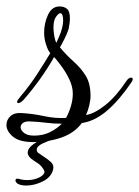

<svg xmlns="http://www.w3.org/2000/svg" viewBox="-66 -413 432 596"><path d="M37 28Q-6 28 -26 11Q-46 -6 -46 -25Q-46 -41 -33.5 -52.5Q-21 -64 2 -62Q36 -60 71 -52.5Q106 -45 139 -47Q148 -63 154 -83Q160 -103 160 -122Q160 -144 149.5 -166Q139 -188 125.5 -206.5Q112 -225 102 -236Q82 -201 58.5 -168Q35 -135 8 -104Q-2 -93 -9 -93Q-13 -93 -13 -97Q-13 -101 -2 -114Q27 -148 52 -187Q77 -226 90 -248Q83 -256 77 -274.5Q71 -293 71 -312Q71 -341 83 -367Q95 -393 119 -393Q133 -393 142 -385.5Q151 -378 151 -356Q151 -349 150 -341Q149 -333 147 -323Q143 -310 134 -292Q125 -274 120 -266Q141 -241 163 -221.5Q185 -202 200 -178Q215 -154 215 -115Q215 -102 211 -85.5Q207 -69 201 -56Q227 -60 260.5 -86.5Q294 -113 326 -161Q333 -172 341 -172Q346 -172 346 -167Q346 -164 343 -159Q306 -104 267.5 -70.5Q229 -37 188 -31Q165 0 124.5 14Q84 28 37 28ZM109 -280Q112 -288 117.5 -299.5Q123 -311 127 -327Q130 -339 130 -349Q130 -372 121 -372Q116 -372 108 -361Q100 -350 100 -328Q100 -315 102.5 -301Q105 -287 109 -280ZM40 8Q67 8 88.5 -2.5Q110 -13 126 -29Q100 -29 77 -32Q54 -35 28 -36Q13 -37 5.5 -31.5Q-2 -26 -2 -18Q-2 -9 8.5 -0.5Q19 8 40 8ZM15 163Q11 163 6.5 162.5Q2 162 -2 161Q-10 159 -14 155Q-18 151 -18 147Q-18 140 -8 142Q4 146 19 146Q39 146 55.5 138Q72 130 72 120Q72 117 68 111Q63 103 57 98Q51 93 44 89Q41 87 37.5 84.5Q34 82 30 79Q20 70 20 61Q20 47 38.5 34Q57 21 77 15Q80 14 85 14Q93 14 96 17Q99 20 94 22Q84 24 66 32.5Q48 41 48 52Q48 57 52 61Q57 64 61.5 67.5Q66 71 71 74Q82 81 92 90Q102 99 99 113Q93 137 67 150Q41 163 15 163Z"/></svg>

Font: Gwendolyn
Style: Bold
Weight: 700
Designer: Robert E. Leuschke
Foundry: Robert E. Leuschke
Version: Version 1.010; ttfautohint (v1.8.3)